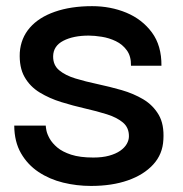

<svg xmlns="http://www.w3.org/2000/svg" viewBox="-20 -593 595 624"><path d="M275.7 11.3Q229.3 11.3 185.2 0.5Q141 -10.3 105.3 -34Q69.7 -57.7 48.2 -95Q26.7 -132.3 26.3 -184.7H128.7Q128.7 -180.7 130.8 -169.2Q133 -157.7 141.3 -142.7Q149.7 -127.7 166.2 -113.7Q182.7 -99.7 211.3 -90.3Q240 -81 283.3 -81Q312.7 -81 334.5 -87Q356.3 -93 370.7 -103Q385 -113 392 -125.3Q399 -137.7 399 -150Q399.3 -178 379.7 -194.7Q360 -211.3 327.5 -221.5Q295 -231.7 256.3 -240.5Q217.7 -249.3 179.3 -261.2Q141 -273 109.2 -292.3Q77.3 -311.7 59.7 -343Q42 -374.3 44.3 -422.3Q47.7 -469.3 77 -503Q106.3 -536.7 158.3 -554.8Q210.3 -573 279.3 -573Q339.3 -573 390.7 -551.7Q442 -530.3 473.7 -487.5Q505.3 -444.7 504.7 -379.3H405.7Q406.3 -410 392.3 -429.3Q378.3 -448.7 356.5 -459.2Q334.7 -469.7 310.8 -473.5Q287 -477.3 268.3 -477.3Q218.3 -477.3 185.8 -460.5Q153.3 -443.7 152.7 -410.3Q152.3 -381.3 172.3 -364.7Q192.3 -348 225 -338Q257.7 -328 297 -319.7Q336.3 -311.3 375.2 -300.2Q414 -289 445.7 -270.2Q477.3 -251.3 495.7 -220Q514 -188.7 511 -139.3Q508.7 -91.7 477.8 -58.2Q447 -24.7 395.3 -6.7Q343.7 11.3 275.7 11.3Z"/></svg>

Font: Darker Grotesque Light
Style: Regular
Weight: 300
Designer: Gabriel Lam
Foundry: TypeRant
Version: Version 1.000;gftools[0.9.28]